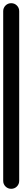

<svg xmlns="http://www.w3.org/2000/svg" viewBox="-20 -1180 140 1200"><path d="M0 -50H100V-1110H0ZM50 -100Q29 -100 14.5 -85.5Q0 -71 0 -50Q0 -29 14.5 -14.5Q29 0 50 0Q71 0 85.5 -14.5Q100 -29 100 -50Q100 -71 85.5 -85.5Q71 -100 50 -100ZM50 -1160Q29 -1160 14.5 -1145.5Q0 -1131 0 -1110Q0 -1089 14.5 -1074.5Q29 -1060 50 -1060Q71 -1060 85.5 -1074.5Q100 -1089 100 -1110Q100 -1131 85.5 -1145.5Q71 -1160 50 -1160Z"/></svg>

Font: Wavefont SemiBold
Style: Regular
Weight: 600
Version: Version 3.004;gftools[0.9.33]